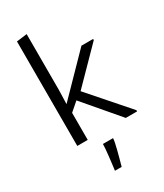

<svg xmlns="http://www.w3.org/2000/svg" viewBox="-245 -854 1020 1197"><g transform="rotate(-30 265.0 -255.5)"><path d="M85 0V-752L160.2 -761.7V-361.3L157.2 -259.3L419.9 -528.3H503.9V-520L273.4 -285.2L515.6 -8.8V0H434.1L222.2 -248.5L160.2 -194.8V0ZM210.9 251.5Q210.9 251.5 212.9 237.1Q214.8 222.7 217.5 199.7Q220.2 176.8 223.1 151.4Q226.1 126 227.8 104Q229.5 82 229.5 69.3H302.2V71.3Q302.2 80.6 297.9 101.6Q293.5 122.6 287.1 147.9Q280.8 173.3 274.2 197Q267.6 220.7 263.4 236.1Q259.3 251.5 259.3 251.5Z"/></g></svg>

Font: Comme Light
Style: Regular
Weight: 300
Version: Version 1.000;gftools[0.9.27]